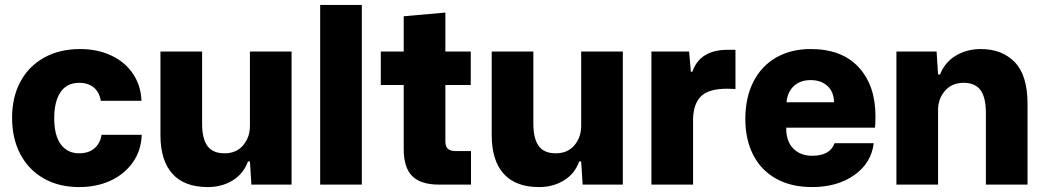

<svg xmlns="http://www.w3.org/2000/svg" viewBox="-20 -749 4238 779"><path d="M29 -271Q29 -355 63 -418Q97 -481 159.5 -515.5Q222 -550 305 -550Q376 -550 432 -523.5Q488 -497 520 -449Q552 -401 554 -340H389Q383 -376 360 -394.5Q337 -413 302 -413Q251 -413 225.5 -375Q200 -337 200 -270Q200 -199 227 -163Q254 -127 301 -127Q340 -127 363.5 -147.5Q387 -168 392 -202H555Q553 -139 519.5 -91Q486 -43 429.5 -16.5Q373 10 301 10Q219 10 157.5 -25Q96 -60 62.5 -123.5Q29 -187 29 -271Z M631 -201V-540H800V-247Q800 -187 821.5 -157Q843 -127 891 -127Q939 -127 966.5 -159.5Q994 -192 994 -238V-540H1163V0H1000L994 -94H986Q968 -44 924 -17Q880 10 823 10Q728 10 679.5 -44Q631 -98 631 -201Z M1279 -729H1448V0H1279Z M1618 -144V-404H1525V-540H1618V-683L1787 -698V-540H1890V-404H1787V-176Q1787 -154 1797.5 -145Q1808 -136 1829 -136H1891V0H1761Q1687 0 1652.5 -34.5Q1618 -69 1618 -144Z M1975 -201V-540H2144V-247Q2144 -187 2165.5 -157Q2187 -127 2235 -127Q2283 -127 2310.5 -159.5Q2338 -192 2338 -238V-540H2507V0H2344L2338 -94H2330Q2312 -44 2268 -17Q2224 10 2167 10Q2072 10 2023.5 -44Q1975 -98 1975 -201Z M2623 -540H2776L2783 -458H2789Q2820 -547 2933 -547H2964V-388L2930 -389Q2856 -389 2825 -359Q2794 -329 2792 -268V0H2623Z M3004 -266Q3004 -353 3036.5 -417Q3069 -481 3129 -515.5Q3189 -550 3269 -550Q3396 -550 3464 -476Q3532 -402 3532 -278Q3532 -247 3530 -231H3170Q3169 -177 3198 -147Q3227 -117 3275 -117Q3348 -117 3366 -168H3525Q3515 -87 3446 -38.5Q3377 10 3275 10Q3190 10 3129 -24Q3068 -58 3036 -120.5Q3004 -183 3004 -266ZM3364 -334Q3363 -377 3337 -400.5Q3311 -424 3269 -424Q3227 -424 3201 -400Q3175 -376 3171 -334Z M3617 -540H3780L3786 -447H3794Q3814 -497 3858.5 -523.5Q3903 -550 3959 -550Q4046 -550 4097.5 -496.5Q4149 -443 4149 -328V0H3980V-291Q3980 -353 3958.5 -383Q3937 -413 3890 -413Q3842 -413 3814 -380.5Q3786 -348 3786 -303V0H3617Z"/></svg>

Font: Mona Sans ExtraBold
Style: Regular
Weight: 800
Designer: Deni Anggara
Foundry: GitHub
Version: Version 2.000